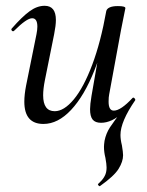

<svg xmlns="http://www.w3.org/2000/svg" viewBox="-20 -415 508 663"><path d="M64 -64Q64 -88 70 -119L106 -297Q109 -312 109 -323Q109 -352 91 -352Q72 -352 29 -309Q27 -307 25 -307Q22 -307 20 -310.5Q18 -314 21 -317Q56 -357 82 -376Q108 -395 134 -395Q173 -395 173 -346Q173 -327 167 -297L135 -138Q129 -108 129 -86Q129 -31 169 -31Q201 -31 235 -72Q269 -113 298.5 -191.5Q328 -270 347 -377L361 -376Q341 -260 306 -172Q271 -84 225.5 -35.5Q180 13 130 13Q64 13 64 -64ZM324 228Q322 228 319.5 224.5Q317 221 319 220Q344 198 347 176Q348 171 348 163Q348 152 344 130Q339 110 339 92Q339 85 341 71Q346 46 359.5 25Q373 4 414 -49L404 -26Q366 9 329 9Q309 9 300 -2Q291 -13 291 -38Q291 -54 296 -84L347 -377Q349 -385 359 -389.5Q369 -394 387 -394Q413 -394 413 -387L409 -367Q400 -324 398 -312L357 -89Q355 -80 355 -64Q355 -33 373 -33Q397 -33 438 -77L440 -78Q443 -78 445.5 -74.5Q448 -71 447 -69Q396 5 396 51Q396 67 401 87Q405 111 405 121Q405 143 389.5 168Q374 193 326 227Z"/></svg>

Font: Cormorant Garamond Medium
Style: Italic
Weight: 500
Italic angle: -10°
Designer: Christian Thalmann (Catharsis Fonts)
Foundry: Catharsis Fonts
Version: Version 4.000